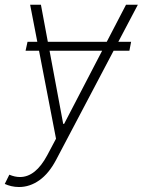

<svg xmlns="http://www.w3.org/2000/svg" viewBox="-37 -565 591 790"><path d="M502.5 -393.1 495.4 -356.2H430.4L193.9 92.7Q164.1 149.1 124.8 176.8Q85.6 204.5 41.2 204.5Q24.9 204.5 9.8 201Q-5.3 197.4 -17.4 191.8L1.4 153.8Q24.1 163.4 45.1 163.4Q109.4 163.4 157.3 73.9L193.5 5.7L123.6 -356.2H68.2L76.3 -393.1H116.5L87 -545.5H131.4L159.8 -393.1H402.3L481.5 -545.5H530.2L449.9 -393.1ZM383.2 -356.2H166.9L223 -55.4H226.9Z"/></svg>

Font: Inter P Extra Light
Style: Italic
Weight: 200
Italic angle: 9.39999°
Designer: Rasmus Andersson
Foundry: rsms
Version: Version 3.018;git-588b23468